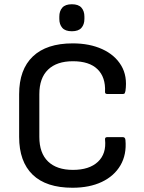

<svg xmlns="http://www.w3.org/2000/svg" viewBox="-20 -871 676 903"><path d="M321 12Q197 12 133.5 -49.5Q70 -111 70 -227V-428Q70 -544 134.5 -605.5Q199 -667 322 -667Q401 -667 460.5 -640Q520 -613 550 -563Q580 -513 570 -443Q569 -438 567 -433.5Q565 -429 559 -429H484Q473 -429 474 -440Q477 -508 438.5 -545.5Q400 -583 323 -583Q247 -583 206 -543.5Q165 -504 165 -428V-227Q165 -151 206 -111.5Q247 -72 323 -72Q400 -72 440.5 -110Q481 -148 474 -215Q473 -226 484 -226H558Q569 -226 570 -212Q576 -144 546.5 -93.5Q517 -43 459 -15.5Q401 12 321 12ZM318 -724Q287 -724 273 -740Q259 -756 259 -782V-793Q259 -819 273 -835Q287 -851 318 -851Q349 -851 363 -835Q377 -819 377 -793V-782Q377 -756 363 -740Q349 -724 318 -724Z"/></svg>

Font: Sofia Sans Medium
Style: Regular
Weight: 500
Designer: Botio Nikoltchev, Ani Petrova
Foundry: lettersoup
Version: Version 4.101; ttfautohint (v1.8.4.7-5d5b)